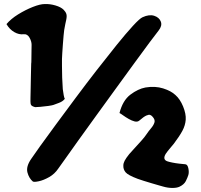

<svg xmlns="http://www.w3.org/2000/svg" viewBox="-20 -965 990 948"><path d="M154 -436Q148 -437 140 -441Q132 -445 131 -455Q130 -461 130.5 -482Q131 -503 131.5 -530.5Q132 -558 132.5 -584.5Q133 -611 133.5 -629.5Q134 -648 134 -651Q135 -654 135 -672.5Q135 -691 135.5 -712Q136 -733 136 -744Q136 -761 125.5 -779.5Q115 -798 97 -796Q74 -793 50.5 -806.5Q27 -820 12 -846Q34 -872 69.5 -894Q105 -916 141.5 -930.5Q178 -945 201 -945Q227 -946 254 -938Q281 -930 294 -917Q304 -907 307.5 -896.5Q311 -886 307 -867Q305 -859 302.5 -846.5Q300 -834 297 -817Q296 -809 294 -789.5Q292 -770 290.5 -746.5Q289 -723 287.5 -703Q286 -683 286 -674Q286 -665 286 -639Q286 -613 287 -582Q288 -551 290 -525Q292 -509 294.5 -495.5Q297 -482 300 -477Q290 -464 271 -457Q252 -450 244 -447Q239 -445 219 -442Q199 -439 179 -437.5Q159 -436 154 -436ZM142 -69Q123 -85 115.5 -113.5Q108 -142 133 -179Q145 -197 177.5 -242.5Q210 -288 255.5 -349.5Q301 -411 353 -481Q405 -551 457.5 -618.5Q510 -686 556 -743Q602 -800 636 -837Q670 -874 684 -880Q717 -895 741.5 -887Q766 -879 774 -858.5Q782 -838 763 -814Q750 -798 718.5 -755.5Q687 -713 643.5 -653.5Q600 -594 551.5 -527Q503 -460 455 -394Q407 -328 367 -272Q327 -216 300.5 -178.5Q274 -141 268 -133Q250 -106 222.5 -90.5Q195 -75 171.5 -70Q148 -65 142 -69ZM866 -43Q853 -37 831 -37Q809 -37 785 -44Q781 -45 765.5 -49.5Q750 -54 729.5 -60Q709 -66 690 -72Q671 -78 660 -82Q612 -100 600 -114.5Q588 -129 589 -148Q589 -159 595.5 -171.5Q602 -184 618 -204Q624 -211 641 -229.5Q658 -248 676.5 -268.5Q695 -289 704 -303Q714 -318 726 -332Q738 -346 742.5 -360Q747 -374 733 -389Q728 -395 721.5 -397.5Q715 -400 702.5 -394.5Q690 -389 667 -369Q658 -362 644.5 -365.5Q631 -369 616 -377.5Q601 -386 588.5 -395Q576 -404 570 -407Q586 -469 623.5 -497.5Q661 -526 698 -533Q746 -541 785.5 -528.5Q825 -516 846 -496Q869 -476 884 -439.5Q899 -403 897 -374Q895 -346 880.5 -319Q866 -292 838 -255Q834 -250 825 -239.5Q816 -229 808.5 -219.5Q801 -210 798 -205Q782 -178 805 -169Q813 -166 830 -162.5Q847 -159 865 -157Q883 -155 895 -154Q906 -153 910 -134Q914 -115 910 -101Q906 -88 897.5 -71Q889 -54 866 -43Z"/></svg>

Font: Potta One
Style: Regular
Weight: 400
Designer: 108,108go
Foundry: Font Zone 108
Version: Version 1.000